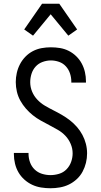

<svg xmlns="http://www.w3.org/2000/svg" viewBox="-20 -995 540 1023"><path d="M249 8Q224 8 199 4Q174 0 151.5 -10.5Q129 -21 110 -38Q91 -55 78.5 -76.5Q66 -98 60 -123Q54 -148 54 -173V-180H132V-175Q132 -152 140 -130Q148 -108 164.5 -92Q181 -76 203.5 -69Q226 -62 249 -62Q272 -62 295 -69Q318 -76 334.5 -93Q351 -110 359 -132.5Q367 -155 367 -178Q367 -204 356.5 -228.5Q346 -253 328.5 -271.5Q311 -290 288.5 -303Q266 -316 243 -328Q220 -340 197.5 -352.5Q175 -365 155 -381Q135 -397 118 -416.5Q101 -436 88.5 -458.5Q76 -481 70 -506.5Q64 -532 64 -558Q64 -582 69.5 -606.5Q75 -631 86.5 -653Q98 -675 115.5 -693Q133 -711 155 -722.5Q177 -734 201.5 -738.5Q226 -743 251 -743Q276 -743 300 -739Q324 -735 346 -724Q368 -713 386 -695.5Q404 -678 415.5 -656.5Q427 -635 432.5 -611Q438 -587 438 -562V-555H360V-560Q360 -582 353 -603.5Q346 -625 331 -641.5Q316 -658 294.5 -665.5Q273 -673 251 -673Q229 -673 207 -665Q185 -657 170 -640.5Q155 -624 148 -602Q141 -580 141 -557Q141 -531 151 -507Q161 -483 179 -464Q197 -445 219 -432Q241 -419 264 -407.5Q287 -396 309.5 -383Q332 -370 352.5 -354Q373 -338 390 -318.5Q407 -299 419 -276.5Q431 -254 437.5 -229Q444 -204 444 -178Q444 -152 438 -127.5Q432 -103 420 -80.5Q408 -58 389 -40.5Q370 -23 347.5 -12Q325 -1 299.5 3.5Q274 8 249 8ZM156 -805 109 -838 204 -975H296L391 -838L344 -805L250 -919Z"/></svg>

Font: Iosevka Term Curly
Style: Regular
Weight: 400
Designer: Belleve Invis
Foundry: Belleve Invis
Version: Version 32.3.0